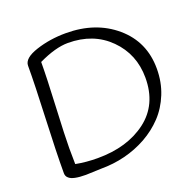

<svg xmlns="http://www.w3.org/2000/svg" viewBox="-126 -844 1009 987"><g transform="rotate(-20 378.5 -351.0)"><path d="M264 6 181 9Q111 9 90 -10Q77 -20 77 -38Q77 -151 85 -334.5Q93 -518 93 -620Q93 -661 169 -686Q245 -711 332 -711Q495 -711 602.5 -619Q710 -527 710 -380Q710 -306 684.5 -243Q659 -180 616 -134.5Q573 -89 516 -57Q402 6 264 6ZM639 -356Q639 -485 551.5 -572.5Q464 -660 325 -660Q257 -660 163 -615Q163 -534 155 -372.5Q147 -211 147 -149.5Q147 -88 148 -62Q204 -51 268 -51Q430 -51 534.5 -130Q639 -209 639 -356Z"/></g></svg>

Font: Handlee
Style: Regular
Weight: 400
Designer: Joe Prince
Foundry: Joe Prince
Version: Version 1.001